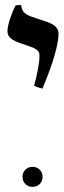

<svg xmlns="http://www.w3.org/2000/svg" viewBox="-20 -583 257 766"><path d="M64 -563Q65.9 -549.8 70.3 -541.5Q74.7 -533.2 83.3 -527.3Q91.8 -521.5 105 -516.6Q118.2 -511.7 137.2 -505.9Q155.8 -500 169.9 -494.9Q184.1 -489.7 193.8 -483.2Q203.6 -476.6 208.5 -468Q213.4 -459.5 213.4 -447.3Q213.4 -418 198 -363.3Q182.6 -308.6 149.4 -229.5Q130.9 -233.4 116.2 -241.2Q121.1 -258.8 125 -276.4Q128.9 -293.9 131.8 -309.6Q134.8 -325.2 136.2 -338.1Q137.7 -351.1 137.7 -359.4Q137.7 -367.2 135.5 -372.8Q133.3 -378.4 128.4 -382.8Q123.5 -387.2 115.5 -391.1Q107.4 -395 95.7 -398.9Q75.2 -405.8 59.1 -411.4Q43 -417 32 -423.6Q21 -430.2 15.4 -438.7Q9.8 -447.3 9.8 -460Q9.8 -468.3 12.7 -481.2Q15.6 -494.1 20.3 -508.3Q24.9 -522.5 30.5 -536.1Q36.1 -549.8 41.5 -560.1Q45.4 -562.5 52 -562.7Q58.6 -563 64 -563ZM69.8 122.6Q69.8 105.5 81.3 94Q92.8 82.5 109.9 82.5Q127 82.5 138.4 94Q149.9 105.5 149.9 122.6Q149.9 139.6 138.4 151.1Q127 162.6 109.9 162.6Q92.8 162.6 81.3 151.1Q69.8 139.6 69.8 122.6Z"/></svg>

Font: Federov2
Style: Regular
Weight: 400
Designer: Olexa M. Volochay | Cyreal.org
Foundry: Olexa M. Volochay | Cyreal.org
Version: Version 1.000